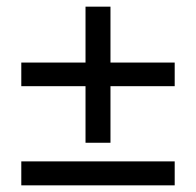

<svg xmlns="http://www.w3.org/2000/svg" viewBox="-20 -557 589 577"><path d="M237 -128V-298H44V-369H237V-537H312V-369H505V-298H312V-128ZM44 0V-72H505V0Z"/></svg>

Font: Nunito Sans 10pt SemiCondensed SemiBold
Style: Regular
Weight: 600
Width: 4
Designer: Vernon Adams
Foundry: Vernon Adams
Version: Version 3.101;gftools[0.9.27]